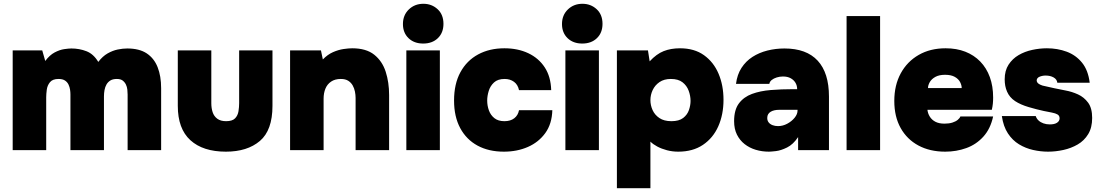

<svg xmlns="http://www.w3.org/2000/svg" viewBox="-20 -793 5807 1014"><path d="M47 0V-527H203L219 -471Q242 -502 268.5 -516Q295 -530 319 -533.5Q343 -537 357 -537Q399 -537 436.5 -522.5Q474 -508 499 -466Q522 -496 548.5 -511Q575 -526 601.5 -531.5Q628 -537 652 -537Q716 -537 755 -511Q794 -485 812.5 -438Q831 -391 831 -327V0H654V-294Q654 -306 652.5 -320Q651 -334 645 -346.5Q639 -359 628 -367.5Q617 -376 597 -376Q576 -376 563 -368Q550 -360 542.5 -347Q535 -334 532 -317.5Q529 -301 529 -284V0H352V-295Q352 -306 350 -319.5Q348 -333 342 -346Q336 -359 323.5 -367.5Q311 -376 289 -376Q258 -376 244 -359Q230 -342 227 -319Q224 -296 224 -279V0Z M1173 8Q1052 8 985.5 -52.5Q919 -113 919 -234V-527H1096V-248Q1096 -222 1103 -200.5Q1110 -179 1127.5 -166Q1145 -153 1174 -153Q1207 -153 1221.5 -168Q1236 -183 1239.5 -205.5Q1243 -228 1243 -248V-527H1419V-234Q1419 -105 1352.5 -48.5Q1286 8 1173 8Z M1512 0V-527H1675L1685 -479Q1710 -505 1738.5 -517.5Q1767 -530 1794 -534Q1821 -538 1840 -538Q1914 -538 1956.5 -504Q1999 -470 2017 -414Q2035 -358 2035 -291V0H1858V-276Q1858 -292 1854.5 -309.5Q1851 -327 1842.5 -342Q1834 -357 1819 -366.5Q1804 -376 1780 -376Q1749 -376 1728.5 -362Q1708 -348 1698.5 -324.5Q1689 -301 1689 -272V0Z M2126 0V-527H2303V0ZM2215 -563Q2167 -563 2137.5 -591.5Q2108 -620 2108 -666Q2108 -713 2139 -743Q2170 -773 2216 -773Q2260 -773 2291 -744.5Q2322 -716 2322 -667Q2322 -620 2292.5 -591.5Q2263 -563 2215 -563Z M2641 8Q2561 8 2502 -24Q2443 -56 2410.5 -116.5Q2378 -177 2378 -262Q2378 -350 2411.5 -411.5Q2445 -473 2505 -505.5Q2565 -538 2644 -538Q2715 -538 2770 -512Q2825 -486 2857 -437Q2889 -388 2891 -317H2721Q2715 -346 2694.5 -361Q2674 -376 2645 -376Q2609 -376 2589 -357.5Q2569 -339 2561 -312.5Q2553 -286 2553 -262Q2553 -235 2562 -210Q2571 -185 2591 -169Q2611 -153 2644 -153Q2676 -153 2696 -168.5Q2716 -184 2721 -211H2897Q2895 -139 2860 -90.5Q2825 -42 2768 -17Q2711 8 2641 8Z M2966 0V-527H3143V0ZM3055 -563Q3007 -563 2977.5 -591.5Q2948 -620 2948 -666Q2948 -713 2979 -743Q3010 -773 3056 -773Q3100 -773 3131 -744.5Q3162 -716 3162 -667Q3162 -620 3132.5 -591.5Q3103 -563 3055 -563Z M3238 201V-527H3402L3411 -469Q3447 -508 3485 -523Q3523 -538 3571 -538Q3647 -538 3698 -501.5Q3749 -465 3775 -403.5Q3801 -342 3801 -266Q3801 -188 3773.5 -126Q3746 -64 3692.5 -28Q3639 8 3562 8Q3531 8 3502.5 0.5Q3474 -7 3451.5 -19Q3429 -31 3415 -45V201ZM3526 -153Q3566 -153 3588 -170Q3610 -187 3618.5 -212Q3627 -237 3627 -260Q3627 -287 3617 -314Q3607 -341 3584.5 -358.5Q3562 -376 3523 -376Q3487 -376 3463 -359.5Q3439 -343 3427 -317.5Q3415 -292 3415 -264Q3415 -237 3426.5 -211.5Q3438 -186 3462.5 -169.5Q3487 -153 3526 -153Z M4041 8Q4004 8 3971 -2Q3938 -12 3912.5 -32Q3887 -52 3872 -82Q3857 -112 3857 -153Q3857 -213 3882.5 -247Q3908 -281 3951.5 -297Q3995 -313 4050.5 -317.5Q4106 -322 4166 -322H4190Q4190 -341 4181 -356Q4172 -371 4155.5 -380Q4139 -389 4115 -389Q4098 -389 4082 -384Q4066 -379 4055.5 -370.5Q4045 -362 4043 -350H3867Q3873 -399 3896 -434.5Q3919 -470 3954 -492.5Q3989 -515 4032.5 -526Q4076 -537 4123 -537Q4239 -537 4298.5 -472.5Q4358 -408 4358 -283V0H4195V-69Q4169 -30 4136.5 -14Q4104 2 4077.5 5Q4051 8 4041 8ZM4089 -127Q4114 -127 4137.5 -139.5Q4161 -152 4176.5 -171Q4192 -190 4192 -209V-213H4093Q4081 -213 4070 -210.5Q4059 -208 4050.5 -203Q4042 -198 4037 -190Q4032 -182 4032 -170Q4032 -156 4039.5 -146.5Q4047 -137 4060 -132Q4073 -127 4089 -127Z M4451 0V-708H4628V0Z M4972 8Q4891 8 4830.5 -24.5Q4770 -57 4736.5 -117Q4703 -177 4703 -260Q4703 -343 4737 -405.5Q4771 -468 4832 -503Q4893 -538 4974 -538Q5032 -538 5078 -520Q5124 -502 5157 -468Q5190 -434 5207.5 -386Q5225 -338 5225 -278Q5225 -261 5223.5 -245.5Q5222 -230 5218 -213H4878Q4880 -194 4890.5 -177Q4901 -160 4920 -150Q4939 -140 4968 -140Q4992 -140 5009.5 -145.5Q5027 -151 5038 -160Q5049 -169 5052 -178H5225Q5211 -113 5173.5 -71.5Q5136 -30 5083.5 -11Q5031 8 4972 8ZM4881 -328H5059Q5059 -343 5050.5 -359.5Q5042 -376 5022.5 -387Q5003 -398 4971 -398Q4940 -398 4920 -387Q4900 -376 4890.5 -359.5Q4881 -343 4881 -328Z M5515 8Q5476 8 5436 -1Q5396 -10 5361.5 -31Q5327 -52 5303 -88.5Q5279 -125 5271 -180H5450Q5454 -167 5464.5 -157Q5475 -147 5490.5 -141.5Q5506 -136 5524 -136Q5536 -136 5545.5 -138Q5555 -140 5562 -144.5Q5569 -149 5572.5 -155Q5576 -161 5576 -168Q5576 -182 5565 -188.5Q5554 -195 5535 -198.5Q5516 -202 5492 -207Q5455 -215 5412.5 -227.5Q5370 -240 5341 -259Q5326 -269 5315.5 -281.5Q5305 -294 5298.5 -309Q5292 -324 5289 -340Q5286 -356 5286 -374Q5286 -420 5306.5 -451.5Q5327 -483 5359.5 -502Q5392 -521 5431.5 -529.5Q5471 -538 5509 -538Q5565 -538 5613.5 -520Q5662 -502 5694.5 -462Q5727 -422 5735 -356H5564Q5562 -374 5544.5 -384Q5527 -394 5502 -394Q5492 -394 5483.5 -392Q5475 -390 5468.5 -387Q5462 -384 5458.5 -379Q5455 -374 5455 -368Q5455 -364 5457.5 -359Q5460 -354 5467 -349.5Q5474 -345 5486 -341Q5519 -333 5548.5 -327Q5578 -321 5608 -315Q5641 -309 5673 -294.5Q5705 -280 5726.5 -251Q5748 -222 5748 -170Q5748 -119 5727 -84.5Q5706 -50 5671.5 -30Q5637 -10 5596 -1Q5555 8 5515 8Z"/></svg>

Font: Onest Black
Style: Regular
Weight: 900
Designer: Dmitri Voloshin, Andrey Kudryavtsev
Foundry: Dmitri Voloshin, Andrey Kudryavtsev
Version: Version 1.000;gftools[0.9.33]